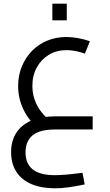

<svg xmlns="http://www.w3.org/2000/svg" viewBox="-20 -700 592 1038"><path d="M277 318Q204 318 150.5 295.5Q97 273 68.5 229Q40 185 40 123Q40 61 68.5 17.5Q97 -26 150.5 -48.5Q204 -71 278 -71H481V0H278Q195 0 156.5 31.5Q118 63 118 124Q118 184 156.5 215.5Q195 247 277 247Q302 247 338 244Q374 241 426 234L438 297Q391 307 351.5 312.5Q312 318 277 318ZM189 -3Q135 -49 106.5 -108.5Q78 -168 78 -235Q78 -292 98 -340.5Q118 -389 153 -425Q188 -461 236 -480.5Q284 -500 339 -500Q368 -500 401.5 -494Q435 -488 466 -477L439 -410Q414 -419 388.5 -424Q363 -429 340 -429Q286 -429 244.5 -404Q203 -379 179 -335.5Q155 -292 155 -235Q155 -183 177 -137.5Q199 -92 239 -57ZM263 -590V-680H341V-590Z"/></svg>

Font: Cairo Play
Style: Regular
Weight: 400
Designer: Mohamed Gaber, Accademia di Belle Arti di Urbino
Foundry: Kief Type Foundry, Accademia di Belle Arti di Urbino
Version: Version 3.119